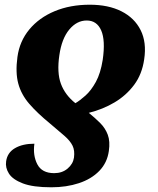

<svg xmlns="http://www.w3.org/2000/svg" viewBox="-20 -566 670 815"><path d="M361 -546Q440 -546 495.5 -518Q551 -490 577 -438Q603 -386 592 -314Q583 -251 549.5 -206Q516 -161 466.5 -131.5Q417 -102 357 -87Q384 -65 405.5 -43.5Q427 -22 437.5 6Q448 34 442 75Q435 125 401.5 159.5Q368 194 315 211.5Q262 229 198 229Q120 229 77 212.5Q34 196 18 171Q2 146 6 119Q11 82 43.5 63Q76 44 126 44Q119 94 138.5 131.5Q158 169 210 169Q244 169 267 149.5Q290 130 294 103Q298 73 288 52.5Q278 32 254 11Q230 -10 193 -41Q138 -86 104 -125.5Q70 -165 57.5 -211.5Q45 -258 54 -324Q63 -391 104.5 -441Q146 -491 212 -518.5Q278 -546 361 -546ZM348 -479Q306 -479 274 -440.5Q242 -402 232 -332Q221 -258 238.5 -210.5Q256 -163 300 -128Q319 -139 343 -160.5Q367 -182 387 -218.5Q407 -255 416 -312Q428 -395 409.5 -437Q391 -479 348 -479Z"/></svg>

Font: Noto Serif ExtraBold
Style: Italic
Weight: 800
Italic angle: -12°
Designer: Monotype Design Team
Foundry: Monotype Imaging Inc.
Version: Version 2.013